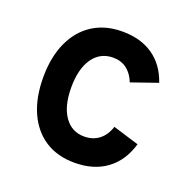

<svg xmlns="http://www.w3.org/2000/svg" viewBox="-101 -623 730 735"><g transform="rotate(20 264.0 -255.5)"><path d="M275.5 12Q206 12 156 -20.2Q106 -52.5 79 -112.5Q52 -172.5 52 -255Q52 -337.5 79.5 -397.8Q107 -458 157.5 -490.5Q208 -523 278 -523Q352.5 -523 403 -488.2Q453.5 -453.5 476.5 -386.5L370 -349.5Q357.5 -382 334.2 -399.5Q311 -417 279 -417Q226 -417 196 -374Q166 -331 166 -255Q166 -180 195.5 -137.5Q225 -95 276.5 -95Q311.5 -95 336.5 -114.2Q361.5 -133.5 373 -169.5L479 -137Q457.5 -64 405.2 -26Q353 12 275.5 12Z"/></g></svg>

Font: Overpass SemiBold
Style: Regular
Weight: 600
Designer: Delve Withrington, Dave Bailey, Thomas Jockin
Foundry: Delve Fonts LLC
Version: Version 4.000